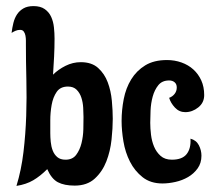

<svg xmlns="http://www.w3.org/2000/svg" viewBox="-20 -607 695 630"><path d="M90 -587Q113 -587 127 -577Q141 -567 148 -551.5Q155 -536 157 -517Q159 -498 159 -480Q159 -451 157.5 -421Q156 -391 154 -362Q171 -379 195 -391Q219 -403 245 -403Q281 -403 302 -384Q323 -365 333.5 -337Q344 -309 347 -276.5Q350 -244 350 -217Q350 -187 346 -149Q342 -111 329 -77.5Q316 -44 291 -21Q266 2 225 2Q191 2 170 -9Q149 -20 135 -52Q112 -29 89 -15.5Q66 -2 34 3Q50 -49 57 -108Q64 -167 66 -227Q68 -287 66.5 -347Q65 -407 65 -461Q65 -466 65 -474Q65 -482 63.5 -490Q62 -498 58 -503.5Q54 -509 46 -509Q38 -509 31 -506Q24 -503 18 -499Q20 -516 24 -532Q28 -548 36 -560Q44 -572 57 -579.5Q70 -587 90 -587ZM145 -170Q145 -157 146.5 -141.5Q148 -126 153 -113Q158 -100 168 -91.5Q178 -83 195 -83Q218 -83 230 -99Q242 -115 247.5 -137.5Q253 -160 253.5 -183.5Q254 -207 254 -223Q254 -236 253 -253.5Q252 -271 247 -286.5Q242 -302 231.5 -312.5Q221 -323 203 -323Q178 -323 166 -305.5Q154 -288 149.5 -263Q145 -238 145 -212Q145 -186 145 -170Z M528 -410Q553 -410 575.5 -402Q598 -394 614.5 -379Q631 -364 640.5 -343Q650 -322 650 -295Q650 -270 630.5 -254.5Q611 -239 588 -239Q568 -239 554 -254Q540 -269 535 -286Q546 -290 553 -299Q560 -308 560 -320Q560 -331 553 -337Q546 -343 535 -343Q512 -343 499.5 -327.5Q487 -312 481 -290Q475 -268 474 -244Q473 -220 473 -204Q473 -186 475.5 -165Q478 -144 485.5 -126Q493 -108 507 -95.5Q521 -83 544 -83Q578 -83 592.5 -101.5Q607 -120 605 -152Q624 -147 632.5 -130.5Q641 -114 641 -96Q641 -72 628.5 -54.5Q616 -37 597 -26Q578 -15 555.5 -10Q533 -5 513 -5Q474 -5 448 -25.5Q422 -46 406.5 -76.5Q391 -107 385 -143Q379 -179 379 -210Q379 -246 386 -282Q393 -318 410.5 -346.5Q428 -375 456.5 -392.5Q485 -410 528 -410Z"/></svg>

Font: Gloria
Style: Regular
Weight: 400
Designer: Peter Wiegel
Foundry: Peter Wiegel
Version: Version 1.000